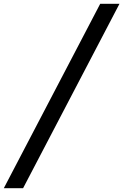

<svg xmlns="http://www.w3.org/2000/svg" viewBox="-23 -843 646 1006"><path d="M-3 143 502 -823H603L98 143Z"/></svg>

Font: Iosevka SS04 Md Ex Obl
Style: Regular
Weight: 500
Width: 7
Italic angle: -9°
Monospace: yes
Designer: Belleve Invis
Foundry: Belleve Invis
Version: Version 19.0.0; ttfautohint (v1.8.4)